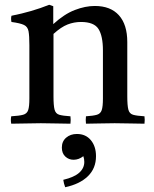

<svg xmlns="http://www.w3.org/2000/svg" viewBox="-20 -517 643 804"><path d="M340 1Q338 -15 340 -30Q371 -32 386 -36.5Q401 -41 406 -56Q411 -71 411 -104V-306Q411 -366 392.5 -395.5Q374 -425 319 -425Q290 -425 263 -414.5Q236 -404 204 -375V-114Q204 -75 208.5 -58Q213 -41 228 -36.5Q243 -32 275 -30Q277 -15 275 1Q247 1 216.5 0Q186 -1 151 -1Q119 -1 88 0Q57 1 27 1Q24 -15 27 -30Q61 -32 77 -36.5Q93 -41 98 -56Q103 -71 103 -104V-328Q103 -367 99.5 -386Q96 -405 80.5 -412.5Q65 -420 28 -425Q25 -439 28 -451Q114 -468 186 -497L203 -491V-416Q249 -458 293 -475Q337 -492 377 -492Q443 -492 478 -453Q513 -414 513 -341V-114Q513 -75 517.5 -58Q522 -41 537 -36.5Q552 -32 585 -30Q587 -15 585 1Q555 1 526.5 0Q498 -1 460 -1Q423 -1 395.5 0Q368 1 340 1ZM245 236Q291 225 312 206Q333 187 333 161Q333 149 329 137Q310 152 288 152Q268 152 253.5 138.5Q239 125 239 101Q239 75 257 59.5Q275 44 302 44Q339 44 360.5 70Q382 96 382 137Q382 188 348 221Q314 254 253 267Q250 259 248 251.5Q246 244 245 236Z"/></svg>

Font: Tiro Kannada
Style: Regular
Weight: 400
Designer: Kannada: John Hudson & Fiona Ross. Latin: John Hudson.
Foundry: Tiro Typeworks Ltd.
Version: Version 1.52